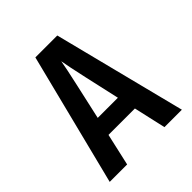

<svg xmlns="http://www.w3.org/2000/svg" viewBox="-199 -864 997 997"><g transform="rotate(-45 300.0 -365.0)"><path d="M35 0 219 -730H380L565 0H437L397 -177H203L163 0ZM226 -279H374L330 -475Q319 -524 311 -563.5Q303 -603 300 -621Q297 -603 289 -563.5Q281 -524 270 -476Z"/></g></svg>

Font: JetBrains Mono NL
Style: Bold
Weight: 700
Monospace: yes
Designer: Philipp Nurullin, Konstantin Bulenkov
Foundry: JetBrains
Version: Version 2.305; ttfautohint (v1.8.4.7-5d5b)